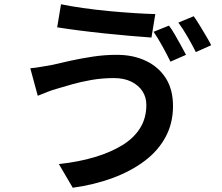

<svg xmlns="http://www.w3.org/2000/svg" viewBox="-20 -822 1040 900"><path d="M666 -330Q666 -366 648 -394Q630 -422 596 -439Q562 -456 514 -456Q458 -456 407.5 -447Q357 -438 317 -426.5Q277 -415 250 -407Q227 -401 202 -391Q177 -381 157 -373L122 -502Q146 -504 174 -509Q202 -514 226 -518Q263 -527 311 -537.5Q359 -548 414.5 -556.5Q470 -565 528 -565Q605 -565 664.5 -536.5Q724 -508 757.5 -455Q791 -402 791 -325Q791 -245 756.5 -180.5Q722 -116 658.5 -68Q595 -20 509 12Q423 44 321 58L256 -53Q349 -63 424 -85.5Q499 -108 553.5 -141.5Q608 -175 637 -222Q666 -269 666 -330ZM266 -802Q309 -793 368.5 -784.5Q428 -776 491.5 -770Q555 -764 612 -760.5Q669 -757 708 -756L690 -646Q647 -649 589 -654Q531 -659 469 -665.5Q407 -672 349 -679.5Q291 -687 248 -694ZM772 -702Q785 -685 799.5 -660Q814 -635 828 -609.5Q842 -584 852 -565L779 -533Q764 -564 742 -604Q720 -644 700 -673ZM888 -746Q901 -728 916.5 -702.5Q932 -677 946.5 -652.5Q961 -628 970 -610L898 -578Q882 -610 859.5 -649Q837 -688 816 -716Z"/></svg>

Font: Noto Sans JP Thin SemiBold
Style: Regular
Weight: 600
Version: Version 2.004-H2;hotconv 1.0.118;makeotfexe 2.5.65603